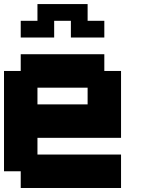

<svg xmlns="http://www.w3.org/2000/svg" viewBox="-20 -937 707 957"><path d="M0 -83.3V-583.3H83.3V-666.7H500V-583.3H583.3V-250H166.7V-166.7H583.3V0H83.3V-83.3ZM166.7 -416.7H416.7V-500H166.7ZM166.7 -833.3V-916.7H416.7V-833.3H500V-750H333.3V-833.3H250V-750H83.3V-833.3Z"/></svg>

Font: Galmuri11 Bold
Style: Regular
Weight: 700
Designer: Lee Minseo (quiple)
Version: Version 2.397;hotconv 1.1.1;makeotfexe 2.6.0 DEVELOPMENT